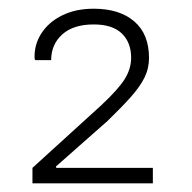

<svg xmlns="http://www.w3.org/2000/svg" viewBox="-20 -742 436 436"><path d="M327.1 -325.7V-360.8H107.9L106.9 -363.8L224.1 -467.3Q255.4 -497.6 276.4 -521Q297.4 -544.4 307.9 -565.4Q318.4 -586.4 318.4 -610.4Q318.4 -664.6 284.9 -693.4Q251.5 -722.2 192.9 -722.2Q151.4 -722.2 120.6 -706.8Q89.8 -691.4 73.5 -665.5Q57.1 -639.6 58.6 -608.4L60.1 -605.5H96.2Q96.2 -641.1 121.3 -663.8Q146.5 -686.5 192.9 -686.5Q235.4 -686.5 256.6 -666Q277.8 -645.5 277.8 -610.8Q277.8 -586.4 263.7 -563.2Q249.5 -540 210.4 -503.4L53.7 -360.8V-325.7Z"/></svg>

Font: Roboto Slab ExtraLight
Style: Regular
Weight: 250
Designer: Google
Version: Version 2.000; ttfautohint (v1.8.1.43-b0c9)